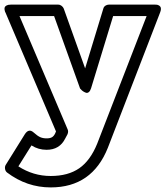

<svg xmlns="http://www.w3.org/2000/svg" viewBox="-104 -589 729 837"><path d="M-80.1 -534.2Q-81.1 -535.6 -82 -537.8Q-83 -540 -84 -546.1Q-85 -552.2 -83.5 -556.9Q-82 -561.5 -75.4 -565.2Q-68.8 -568.8 -57.1 -568.8H149.9Q157.7 -568.8 164.6 -563.5Q171.4 -558.1 173.8 -551.8L267.1 -291L346.2 -550.8Q348.1 -559.1 355.2 -564Q362.3 -568.8 370.1 -568.8H570.8Q571.8 -568.8 573 -568.8Q574.2 -568.8 577.9 -568.6Q581.5 -568.4 584.5 -567.4Q587.4 -566.4 590.8 -564Q594.2 -561.5 595.9 -558.1Q597.7 -554.7 597.4 -548.8Q597.2 -543 594.2 -535.2L366.2 55.2Q297.4 228 117.2 228Q12.7 228 -73.2 163.1Q-80.6 157.2 -82 147.2Q-83.5 137.2 -79.1 129.9L4.9 -4.9Q22 -30.3 43 -11.2Q59.1 3.4 71 8.8Q83 14.2 99.1 14.2Q113.8 14.2 122.1 9.5Q130.4 4.9 136.2 -6.8L140.1 -16.1ZM-23.9 136.2Q41 178.2 117.2 178.2Q192.9 178.2 241.5 144.5Q290 110.8 319.8 37.1L535.2 -519H389.2L293 -204.1Q289.1 -191.9 283 -187.3Q276.9 -182.6 270.5 -184.8Q264.2 -187 258.3 -190.9Q252.4 -194.8 249 -199.2L245.1 -203.1L131.8 -519H-19L190.9 -24.9Q195.3 -15.1 189.9 -2.9L180.2 15.1Q155.8 64 99.1 64Q63 64 33.2 44.9Z"/></svg>

Font: Trueno ExtraBold Outline
Style: Regular
Weight: 800
Width: 6
Designer: Julieta Ulanovsky
Foundry: Julieta Ulanovsky
Version: Version 3.001b | FøM Fix